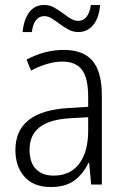

<svg xmlns="http://www.w3.org/2000/svg" viewBox="-20 -743 504 773"><path d="M390 -359V0H347L339 -87H336Q313 -40 277.5 -15Q242 10 184 10Q116 10 79 -31Q42 -72 42 -139Q42 -296 256 -308L335 -313V-353Q335 -429 310 -462Q285 -495 231 -495Q174 -495 105 -459L87 -503Q160 -542 236 -542Q316 -542 353 -497.5Q390 -453 390 -359ZM262 -267Q179 -262 139 -230.5Q99 -199 99 -140Q99 -89 124.5 -62.5Q150 -36 196 -36Q263 -36 299 -84Q335 -132 335 -217V-271ZM295 -614Q275 -614 257.5 -623Q240 -632 217 -649Q197 -664 184.5 -671Q172 -678 158 -678Q117 -678 108 -614H71Q76 -665 98 -694Q120 -723 158 -723Q179 -723 195.5 -714Q212 -705 236 -688Q255 -673 268.5 -666Q282 -659 295 -659Q336 -659 346 -723H383Q379 -671 355.5 -642.5Q332 -614 295 -614Z"/></svg>

Font: Noto Sans UI NarrowLight
Style: Regular
Weight: 300
Width: 4
Designer: Monotype Design Team
Foundry: Monotype Imaging Inc.
Version: Version 1.001